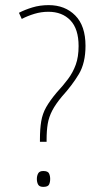

<svg xmlns="http://www.w3.org/2000/svg" viewBox="-20 -815 403 750"><path d="M170 -795Q234 -795 274 -754.5Q314 -714 314 -636Q314 -569 288 -525.5Q262 -482 222 -438Q197 -408 184 -383Q171 -358 166.5 -331.5Q162 -305 162 -269V-261H136V-270Q136 -311 141 -341Q146 -371 160.5 -396.5Q175 -422 201 -453Q226 -480 245.5 -506Q265 -532 276 -562.5Q287 -593 287 -635Q287 -702 255 -735.5Q223 -769 169 -769Q141 -769 114.5 -761Q88 -753 65 -741L54 -765Q77 -777 106.5 -786Q136 -795 170 -795ZM149 -85Q134 -85 129 -94Q124 -103 124 -116Q124 -128 129 -137.5Q134 -147 149 -147Q167 -147 171.5 -137.5Q176 -128 176 -116Q176 -103 171.5 -94Q167 -85 149 -85Z"/></svg>

Font: Noto Sans Kannada UI Condensed Thin
Style: Regular
Weight: 100
Width: 3
Designer: Jelle Bosma - Monotype Design Team
Foundry: Monotype Imaging Inc.
Version: Version 2.005; ttfautohint (v1.8.4.7-5d5b)